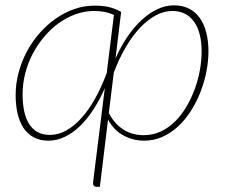

<svg xmlns="http://www.w3.org/2000/svg" viewBox="-20 -520 852 718"><path d="M387 -98Q398.5 -75 413.2 -59.2Q428 -43.5 444.8 -33.5Q461.5 -23.5 480 -19Q498.5 -14.5 517.5 -14.5Q552 -14.5 581.2 -28.2Q610.5 -42 634.5 -65.8Q658.5 -89.5 677 -120.8Q695.5 -152 708.2 -186.8Q721 -221.5 727.5 -257.8Q734 -294 734 -327.5Q734 -362.5 727 -390.5Q720 -418.5 706 -438.2Q692 -458 671.8 -468.5Q651.5 -479 624.5 -479Q593.5 -479 563 -462.8Q532.5 -446.5 504 -416.5Q475.5 -386.5 450.5 -344Q425.5 -301.5 405.5 -248.5ZM406 -464Q389 -472 370.8 -475.5Q352.5 -479 332 -479Q297 -479 263.5 -467Q230 -455 200.2 -433.8Q170.5 -412.5 145.8 -383.2Q121 -354 102.8 -319.5Q84.5 -285 74.5 -246.2Q64.5 -207.5 64.5 -167.5Q64.5 -132 70.5 -104Q76.5 -76 89 -56.2Q101.5 -36.5 120.8 -26Q140 -15.5 167 -15.5Q197.5 -15.5 227.2 -31.8Q257 -48 284.2 -78.2Q311.5 -108.5 335.5 -151.2Q359.5 -194 379 -246.5ZM412 -301.5Q431.5 -345.5 456.2 -382Q481 -418.5 509.2 -444.8Q537.5 -471 568.2 -485.5Q599 -500 630.5 -500Q663 -500 687.2 -487.5Q711.5 -475 727.5 -452.2Q743.5 -429.5 751.5 -398Q759.5 -366.5 759.5 -329Q759.5 -292 752 -253Q744.5 -214 730 -176.8Q715.5 -139.5 694.5 -106.2Q673.5 -73 646.8 -48Q620 -23 588 -8.5Q556 6 519 6Q477.5 6 441.5 -13.5Q405.5 -33 384 -73L353.5 178.5H341.5Q333 178.5 330 173.8Q327 169 328.5 157.5L372 -190.5Q353 -147 329.5 -110.8Q306 -74.5 279 -48.5Q252 -22.5 222.2 -8.2Q192.5 6 161 6Q129 6 106 -6.5Q83 -19 68 -41.5Q53 -64 45.8 -95.2Q38.5 -126.5 38.5 -164.5Q38.5 -207 49.5 -248.2Q60.5 -289.5 80.2 -326.8Q100 -364 127.5 -395.5Q155 -427 187.8 -450Q220.5 -473 257.5 -486Q294.5 -499 334 -499Q362.5 -499 386.2 -493.8Q410 -488.5 433 -475.5Z"/></svg>

Font: Lato ExtraLight
Style: Italic
Weight: 275
Italic angle: -7°
Designer: Lukasz Dziedzic with Adam Twardoch and Botio Nikoltchev
Foundry: tyPoland Lukasz Dziedzic
Version: Version 2.015; 2015-08-06; http://www.latofonts.com/